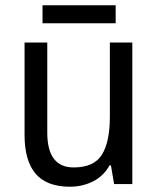

<svg xmlns="http://www.w3.org/2000/svg" viewBox="-20 -790 599 727"><path d="M481 -629V-93H412L400 -164H395Q372 -123 332 -103Q292 -83 245 -83Q157 -83 115 -132Q73 -181 73 -279V-629H159V-288Q159 -156 259 -156Q336 -156 366 -204.5Q396 -253 396 -348V-629ZM418 -770V-702H141V-770Z"/></svg>

Font: Noto Sans Telugu UI SemiCondensed
Style: Regular
Weight: 400
Width: 4
Designer: Jelle Bosma - Monotype Design Team
Foundry: Monotype Imaging Inc.
Version: Version 2.005; ttfautohint (v1.8.4.7-5d5b)